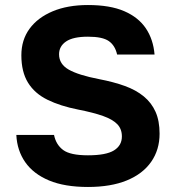

<svg xmlns="http://www.w3.org/2000/svg" viewBox="-20 -732 699 764"><path d="M330 12Q237 12 175 -14Q113 -40 80.5 -86.5Q48 -133 45 -195H195Q203 -156 231.5 -135Q260 -114 330 -114Q402 -114 433.5 -133.5Q465 -153 465 -189Q465 -219 446.5 -238Q428 -257 390 -270.5Q352 -284 291 -296Q220 -310 169 -335Q118 -360 91.5 -403Q65 -446 65 -512Q65 -573 97.5 -617.5Q130 -662 189.5 -687Q249 -712 330 -712Q418 -712 474.5 -687.5Q531 -663 560.5 -619Q590 -575 595 -515H446Q438 -551 413 -568.5Q388 -586 330 -586Q271 -586 243 -567Q215 -548 215 -516Q215 -477 253.5 -455Q292 -433 375 -417Q432 -406 476.5 -390Q521 -374 552 -348.5Q583 -323 599 -287Q615 -251 615 -200Q615 -136 581.5 -88Q548 -40 484.5 -14Q421 12 330 12Z"/></svg>

Font: Golos Text SemiBold
Style: Regular
Weight: 600
Designer: A.Korolkova, Vitaly Kuzmin
Foundry: ParaType Ltd
Version: Version 2.004